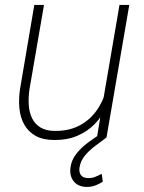

<svg xmlns="http://www.w3.org/2000/svg" viewBox="-20 -548 572 765"><path d="M386.7 -123 456.1 -528.3H495.1L404.3 0H366.2ZM408.2 -211.9 433.6 -212.4Q425.3 -165.5 406.2 -125Q387.2 -84.5 357.7 -54.2Q328.1 -23.9 287.8 -6.8Q247.6 10.3 196.8 9.8Q151.4 9.8 122.1 -6.6Q92.8 -22.9 76.9 -51.3Q61 -79.6 57.4 -115.7Q53.7 -151.9 59.6 -191.9L116.7 -528.3H155.3L97.2 -190.9Q92.8 -159.7 94.5 -130.6Q96.2 -101.6 107.2 -78.1Q118.2 -54.7 140.6 -40.5Q163.1 -26.4 199.2 -26.4Q257.3 -25.9 300.3 -49.8Q343.3 -73.7 370.4 -115.7Q397.5 -157.7 408.2 -211.9ZM378.9 -13.2 402.8 1Q383.3 15.6 360.1 32.7Q336.9 49.8 319.1 71Q301.3 92.3 296.9 118.7Q293.9 137.7 302.2 149.4Q310.5 161.1 330.6 161.6Q345.7 162.1 359.1 156.7Q372.6 151.4 385.3 144.5L389.6 175.8Q375 185.5 359.1 191.2Q343.3 196.8 325.7 196.8Q291.5 196.3 274.2 175Q256.8 153.8 260.7 120.6Q264.2 90.3 283.7 65.4Q303.2 40.5 329.3 21Q355.5 1.5 378.9 -13.2Z"/></svg>

Font: Roboto ExtraLight
Style: Italic
Weight: 250
Designer: Christian Robertson
Foundry: Google
Version: Version 3.009; 2024